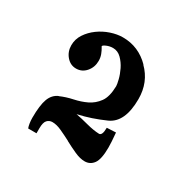

<svg xmlns="http://www.w3.org/2000/svg" viewBox="-116 -911 775 760"><g transform="rotate(30 271.0 -531.5)"><path d="M242 -782Q314 -782 366 -729H365Q417 -678 417 -601Q417 -494 355 -467Q294 -440 239 -428Q237 -427 234 -427Q260 -422 292 -413.5Q324 -405 350 -404Q365 -404 365 -440L406 -442Q408 -420 409 -403.5Q410 -387 410 -376Q410 -322 395 -301.5Q380 -281 355 -281Q334 -281 308.5 -292.5Q283 -304 257 -318H258Q233 -331 210 -341.5Q187 -352 168 -352Q154 -352 144.5 -342Q135 -332 135 -305V-282H97Q94 -289 92 -301.5Q90 -314 90 -327Q90 -385 101 -414Q112 -443 138 -454L137 -453Q164 -465 195 -471.5Q226 -478 252 -490.5Q278 -503 296 -527.5Q314 -552 315 -601Q315 -609 310 -629.5Q305 -650 294.5 -671.5Q284 -693 267.5 -709.5Q251 -726 229 -726Q214 -726 200 -720Q186 -714 186 -709L187 -708Q195 -695 200 -681.5Q205 -668 205 -653Q205 -624 187 -603Q169 -582 142 -582Q116 -582 98 -603Q80 -624 80 -653Q80 -681 95.5 -704.5Q111 -728 135 -745.5Q159 -763 187.5 -772.5Q216 -782 242 -782Z"/></g></svg>

Font: CatShop
Style: Regular
Weight: 400
Designer: Peter Wiegel
Foundry: Peter Wiegel
Version: Version 1.000 2009 initial release